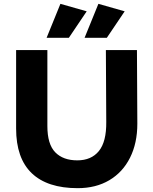

<svg xmlns="http://www.w3.org/2000/svg" viewBox="-20 -971 799 1001"><path d="M532 -710H694L696 -326Q696 -225 658 -149Q620 -73 550 -31.5Q480 10 385 10Q227 10 145.5 -68Q64 -146 64 -301V-710H227V-314Q227 -219 268 -177Q309 -135 383 -135Q456 -135 495.5 -183.5Q535 -232 534 -335ZM537 -774H421L493 -951L630 -912ZM339 -774H223L295 -951L432 -912Z"/></svg>

Font: Livvic
Style: Bold
Weight: 700
Designer: Jacques Le Bailly, Baron von Fonthausen
Version: Version 1.001; ttfautohint (v1.8.2)